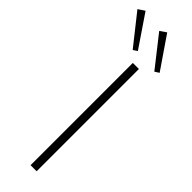

<svg xmlns="http://www.w3.org/2000/svg" viewBox="-372 -912 916 916"><g transform="rotate(45 86.0 -454.5)"><path d="M-34 -909 -67 -887 55 -733 76 -747ZM112 -909 80 -887 201 -733 223 -747ZM140 -690H99V0H140Z"/></g></svg>

Font: Exo 2 Extra Light
Style: Regular
Weight: 250
Designer: Natanael Gama
Version: Version 1.001;PS 001.001;hotconv 1.0.88;makeotf.lib2.5.64775